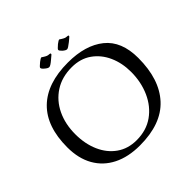

<svg xmlns="http://www.w3.org/2000/svg" viewBox="-205 -1003 1208 1208"><g transform="rotate(-45 399.0 -398.5)"><path d="M375 17Q272 17 197.5 -20.5Q123 -58 83 -128.5Q43 -199 43 -298Q43 -483 140.5 -578Q238 -673 423 -673Q578 -673 667.5 -601Q757 -529 757 -380Q757 -190 661.5 -86.5Q566 17 375 17ZM384 -21Q471 -21 533.5 -65.5Q596 -110 629.5 -185Q663 -260 663 -350Q663 -429 634 -493.5Q605 -558 550.5 -596.5Q496 -635 419 -635Q332 -635 268.5 -594Q205 -553 171 -482Q137 -411 137 -321Q137 -235 167 -167Q197 -99 252.5 -60Q308 -21 384 -21ZM320 -735Q309 -735 292 -750Q276 -763 276 -772Q276 -778 302 -799Q322 -814 326 -814Q331 -814 336 -809Q341 -806 345 -803.5Q349 -801 353 -799Q366 -792 382 -792Q387 -792 387 -788Q388 -784 385 -781L359 -759Q331 -735 320 -735ZM479 -735Q468 -735 451 -750Q436 -764 436 -772Q436 -778 461 -799Q481 -814 486 -814Q490 -814 495 -809Q500 -806 504 -803.5Q508 -801 512 -799Q525 -792 541 -792Q546 -792 547 -788Q547 -784 544 -781Q542 -779 535.5 -773.5Q529 -768 518 -759Q488 -735 479 -735Z"/></g></svg>

Font: Luxurious Roman
Style: Regular
Weight: 400
Designer: Robert E. Leuschke
Foundry: Robert E. Leuschke
Version: Version 1.010; ttfautohint (v1.8.3)